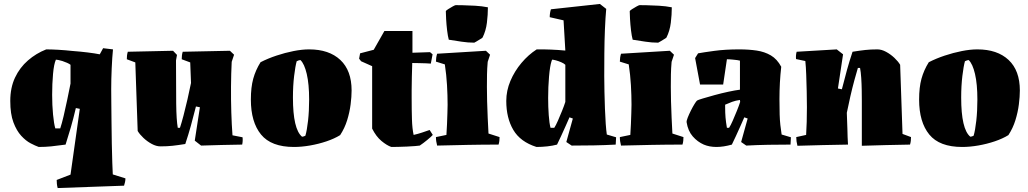

<svg xmlns="http://www.w3.org/2000/svg" viewBox="-20 -732 5204 972"><path d="M272 220Q269 209 268 199Q267 189 267 179L337 152L384 -181L364 -185Q351 -130 338.5 -87Q326 -44 312 0Q268 6 239 9Q210 12 176 12Q159 6 135 -6.5Q111 -19 87.5 -44.5Q64 -70 48 -112.5Q32 -155 32 -221Q32 -288 56 -339Q80 -390 121.5 -426Q163 -462 214 -482Q240 -482 275 -480Q310 -478 347 -474Q387 -471 423.5 -466.5Q460 -462 485 -457L490 -466L502 -488L552 -482Q548 -443 545.5 -386.5Q543 -330 543 -281Q543 -260 543.5 -215Q544 -170 544.5 -115Q545 -60 546 -5Q547 50 548.5 92Q550 134 551 151L615 171Q615 180 613 189.5Q611 199 608 208Q524 211 440 214Q356 217 272 220ZM285 -82Q293 -106 302 -144Q311 -182 320 -225.5Q329 -269 337 -309V-404Q331 -409 319.5 -414Q308 -419 296 -423Q272 -430 263 -430Q253 -408 248.5 -358Q244 -308 244 -252Q244 -200 248.5 -152.5Q253 -105 260 -82Z M792 9Q771 9 748 -3.5Q725 -16 706 -34Q687 -52 677 -69Q674 -156 671 -242.5Q668 -329 665 -416L622 -432Q622 -442 623 -451Q624 -460 627 -470L856 -475L876 -454L871 -426Q871 -290 872 -207Q873 -124 880 -85H891Q899 -109 909 -147Q919 -185 929 -228.5Q939 -272 947 -312Q946 -338 945 -364Q944 -390 943 -416L900 -432Q900 -442 901 -451Q902 -460 905 -470L1144 -475L1165 -455L1153 -419Q1150 -360 1149.5 -293.5Q1149 -227 1151 -163Q1153 -99 1157 -47L1208 -37Q1209 -28 1208.5 -18.5Q1208 -9 1206 0Q1154 1 1102 2Q1050 3 998 5L966 -20L992 -189L972 -193Q958 -138 946 -94.5Q934 -51 918 -3Q881 3 853.5 6Q826 9 792 9Z M1468 12Q1353 12 1301.5 -51Q1250 -114 1250 -228Q1250 -290 1262 -333.5Q1274 -377 1299 -417Q1336 -436 1379.5 -450.5Q1423 -465 1466 -473.5Q1509 -482 1545 -482Q1646 -482 1703 -428.5Q1760 -375 1760 -274Q1760 -243 1755 -203.5Q1750 -164 1737.5 -123.5Q1725 -83 1702 -48Q1673 -30 1633 -16.5Q1593 -3 1550 4.5Q1507 12 1468 12ZM1509 -40Q1513 -40 1519 -42Q1525 -44 1526 -45Q1534 -72 1539.5 -121Q1545 -170 1545 -228Q1545 -306 1533 -357.5Q1521 -409 1501 -428Q1494 -428 1482 -422Q1475 -397 1469 -347.5Q1463 -298 1463 -238Q1463 -78 1509 -40Z M1961 12Q1938 4 1911 -18.5Q1884 -41 1864 -81V-397Q1850 -403 1836 -409.5Q1822 -416 1808 -422L1798 -435L1803 -462L1872 -480L1926 -575H2068V-465L2157 -468L2170 -457L2161 -410Q2154 -411 2136 -411.5Q2118 -412 2099 -412.5Q2080 -413 2067 -413Q2066 -380 2065 -342.5Q2064 -305 2064 -275Q2064 -245 2064 -236Q2064 -175 2065.5 -127.5Q2067 -80 2074 -49Q2096 -54 2115.5 -60.5Q2135 -67 2155 -74L2171 -49Q2163 -40 2143 -23.5Q2123 -7 2105 5Q2099 6 2081 7.5Q2063 9 2040.5 10Q2018 11 1996.5 11.5Q1975 12 1961 12Z M2193 5Q2190 -7 2188.5 -16.5Q2187 -26 2187 -38L2240 -49Q2242 -74 2243 -103Q2244 -132 2245 -159Q2246 -186 2246 -202Q2246 -249 2243 -301Q2240 -353 2232 -406L2187 -420Q2187 -441 2193 -460L2440 -475L2461 -455L2449 -419Q2446 -385 2445.5 -355.5Q2445 -326 2445 -292Q2445 -261 2446 -220Q2447 -179 2449 -136.5Q2451 -94 2453 -56L2509 -38Q2509 -28 2508 -19Q2507 -10 2504 0Q2426 0 2348.5 1.5Q2271 3 2193 5ZM2252 -531Q2247 -549 2243.5 -578.5Q2240 -608 2238.5 -635.5Q2237 -663 2237 -675Q2237 -678 2248.5 -685.5Q2260 -693 2272 -699.5Q2284 -706 2287 -706Q2296 -706 2323 -705.5Q2350 -705 2385 -703Q2420 -701 2450 -695Q2450 -658 2445 -617Q2440 -576 2423 -542Q2423 -541 2412.5 -534.5Q2402 -528 2392 -522Q2382 -516 2381 -516Q2349 -516 2316.5 -521Q2284 -526 2252 -531Z M2696 12Q2614 -14 2578.5 -74.5Q2543 -135 2543 -221Q2543 -273 2564 -322.5Q2585 -372 2620 -413.5Q2655 -455 2697 -482Q2714 -482 2732 -482Q2750 -482 2768 -481Q2787 -480 2805.5 -479Q2824 -478 2842 -476L2833 -629L2763 -645Q2763 -666 2769 -685L3017 -712L3049 -687Q3045 -644 3042.5 -584Q3040 -524 3039.5 -461Q3039 -398 3039 -347Q3039 -311 3040 -268Q3041 -225 3042.5 -182.5Q3044 -140 3046.5 -105.5Q3049 -71 3052 -51L3099 -37L3097 0Q3042 3 2985.5 4Q2929 5 2874 5L2847 -13L2880 -132L2863 -138Q2856 -122 2844 -95Q2832 -68 2820 -42Q2808 -16 2800 0Q2778 6 2750.5 9Q2723 12 2696 12ZM2786 -85Q2794 -97 2804.5 -121Q2815 -145 2825.5 -171Q2836 -197 2842 -216V-404Q2835 -411 2821 -417Q2807 -423 2794 -426.5Q2781 -430 2775 -430Q2774 -428 2772 -422Q2764 -397 2759.5 -344.5Q2755 -292 2755 -236Q2755 -190 2758 -149Q2761 -108 2767 -85Z M3124 5Q3121 -7 3119.5 -16.5Q3118 -26 3118 -38L3171 -49Q3173 -74 3174 -103Q3175 -132 3176 -159Q3177 -186 3177 -202Q3177 -249 3174 -301Q3171 -353 3163 -406L3118 -420Q3118 -441 3124 -460L3371 -475L3392 -455L3380 -419Q3377 -385 3376.5 -355.5Q3376 -326 3376 -292Q3376 -261 3377 -220Q3378 -179 3380 -136.5Q3382 -94 3384 -56L3440 -38Q3440 -28 3439 -19Q3438 -10 3435 0Q3357 0 3279.5 1.5Q3202 3 3124 5ZM3183 -531Q3178 -549 3174.5 -578.5Q3171 -608 3169.5 -635.5Q3168 -663 3168 -675Q3168 -678 3179.5 -685.5Q3191 -693 3203 -699.5Q3215 -706 3218 -706Q3227 -706 3254 -705.5Q3281 -705 3316 -703Q3351 -701 3381 -695Q3381 -658 3376 -617Q3371 -576 3354 -542Q3354 -541 3343.5 -534.5Q3333 -528 3323 -522Q3313 -516 3312 -516Q3280 -516 3247.5 -521Q3215 -526 3183 -531Z M3685 0Q3600 24 3543 0Q3511 -14 3487 -41.5Q3463 -69 3456 -113Q3455 -120 3461.5 -136.5Q3468 -153 3477.5 -172Q3487 -191 3496 -205.5Q3505 -220 3509 -223Q3513 -226 3538 -233.5Q3563 -241 3597.5 -250.5Q3632 -260 3667 -267.5Q3702 -275 3726 -278V-425Q3715 -428 3692 -430Q3683 -431 3674.5 -431.5Q3666 -432 3660 -432L3641 -304H3524L3499 -438L3514 -462Q3541 -467 3596.5 -474.5Q3652 -482 3722 -482Q3771 -482 3811 -476Q3851 -470 3882.5 -451.5Q3914 -433 3935 -394Q3926 -315 3926 -230Q3926 -182 3927 -152Q3928 -122 3930.5 -99.5Q3933 -77 3937 -51L3984 -37L3982 0Q3927 0 3870 1Q3813 2 3758 5L3732 -13L3765 -132L3748 -138Q3741 -122 3729 -95Q3717 -68 3705 -42Q3693 -16 3685 0ZM3660 -85H3671Q3679 -97 3689.5 -121Q3700 -145 3710.5 -171Q3721 -197 3727 -216L3726 -226Q3704 -223 3686.5 -216.5Q3669 -210 3651 -202V-191Q3651 -160 3653 -137Q3655 -114 3660 -85Z M4017 6Q4011 -17 4011 -38L4061 -49Q4063 -79 4064 -115Q4065 -151 4065 -189Q4065 -225 4064 -268.5Q4063 -312 4061.5 -353.5Q4060 -395 4057 -423L4010 -433Q4008 -452 4013 -470Q4064 -473 4114.5 -476Q4165 -479 4216 -482L4248 -457L4222 -284L4242 -280Q4256 -335 4268 -378.5Q4280 -422 4296 -470Q4333 -476 4360.5 -479Q4388 -482 4422 -482Q4443 -482 4466 -469.5Q4489 -457 4508 -439Q4527 -421 4537 -404Q4540 -316 4543 -229Q4546 -142 4549 -54L4592 -38Q4592 -28 4591 -19Q4590 -10 4587 0Q4526 1 4465 2.5Q4404 4 4343 6V-221Q4343 -245 4342.5 -276Q4342 -307 4340 -337.5Q4338 -368 4334 -388H4323Q4316 -365 4305.5 -326.5Q4295 -288 4285 -244.5Q4275 -201 4267 -161L4270 -77L4271 -39Q4272 -29 4272 -19.5Q4272 -10 4273 0Q4209 1 4145 2.5Q4081 4 4017 6Z M4851 12Q4736 12 4684.5 -51Q4633 -114 4633 -228Q4633 -290 4645 -333.5Q4657 -377 4682 -417Q4719 -436 4762.5 -450.5Q4806 -465 4849 -473.5Q4892 -482 4928 -482Q5029 -482 5086 -428.5Q5143 -375 5143 -274Q5143 -243 5138 -203.5Q5133 -164 5120.5 -123.5Q5108 -83 5085 -48Q5056 -30 5016 -16.5Q4976 -3 4933 4.5Q4890 12 4851 12ZM4892 -40Q4896 -40 4902 -42Q4908 -44 4909 -45Q4917 -72 4922.5 -121Q4928 -170 4928 -228Q4928 -306 4916 -357.5Q4904 -409 4884 -428Q4877 -428 4865 -422Q4858 -397 4852 -347.5Q4846 -298 4846 -238Q4846 -78 4892 -40Z"/></svg>

Font: Labrada Black
Style: Regular
Weight: 900
Designer: Mercedes Jáuregui
Foundry: Omnibus-Type Team
Version: Version 1.000; ttfautohint (v1.8.4.7-5d5b)